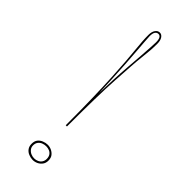

<svg xmlns="http://www.w3.org/2000/svg" viewBox="-272 -843 885 885"><g transform="rotate(45 171.0 -400.0)"><path d="M172 -815Q184 -815 192 -803Q200 -791 200 -770Q200 -749 198.5 -727Q197 -705 193.5 -676Q190 -647 187.5 -607.5Q185 -568 181.5 -513Q178 -458 176.5 -382.5Q175 -307 175 -206H167Q167 -307 165 -382.5Q163 -458 160 -513.5Q157 -569 154 -608.5Q151 -648 148 -677Q145 -706 143.5 -728Q142 -750 142 -770Q142 -791 150.5 -803Q159 -815 172 -815ZM171 -420Q172 -465 174 -510.5Q176 -556 179.5 -599Q183 -642 185.5 -677Q188 -712 189.5 -736.5Q191 -761 191 -770Q191 -789 186 -797.5Q181 -806 172 -806Q162 -806 156 -797.5Q150 -789 150 -770Q150 -761 152 -736.5Q154 -712 156.5 -677Q159 -642 162 -599Q165 -556 167 -510.5Q169 -465 171 -420ZM172 -84Q185 -84 197 -78.5Q209 -73 217.5 -62.5Q226 -52 226 -34Q226 -18 217.5 -7Q209 4 197 9.5Q185 15 172 15Q159 15 145.5 9.5Q132 4 124 -7Q116 -18 116 -34Q116 -52 124 -62.5Q132 -73 145.5 -78.5Q159 -84 172 -84ZM172 5Q183 5 193 0.5Q203 -4 209 -13Q215 -22 215 -34Q215 -48 209 -57Q203 -66 193 -70Q183 -74 172 -74Q161 -74 150.5 -70Q140 -66 133 -57Q126 -48 126 -34Q126 -22 133 -13Q140 -4 150.5 0.5Q161 5 172 5Z"/></g></svg>

Font: Kalnia Glaze Thin ExtraLight
Style: Regular
Weight: 250
Version: Version 1.110